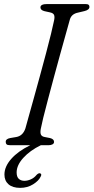

<svg xmlns="http://www.w3.org/2000/svg" viewBox="-20 -720 464 952"><path d="M182.5 -82.5Q178.5 -63 182.8 -53Q187 -43 202.5 -40.5L228 -35.5Q248 -30.5 248 -16.5Q248 -8.5 240.2 -4.2Q232.5 0 221 0H182.5Q129 26 95.8 62.5Q62.5 99 62.5 135Q62.5 157 73.2 166.8Q84 176.5 101 176.5Q116.5 176.5 133 169.2Q149.5 162 161.5 147Q170.5 138 178 139Q182 140 184 144Q186 148 181.5 156Q172 176.5 144 194Q116 211.5 80 211.5Q42.5 211.5 22.2 193.8Q2 176 2 145.5Q2 106 35.8 67.8Q69.5 29.5 130 0H31Q17.5 0 13 -4Q8.5 -8 8.5 -15.5Q7 -31 30.5 -35.5L60 -40.5Q93.5 -46 106 -83.5Q111 -102 122.2 -142Q133.5 -182 148 -234.5Q162.5 -287 178.2 -344.2Q194 -401.5 208.2 -455.5Q222.5 -509.5 233 -552.2Q243.5 -595 248 -618Q252 -636 248.2 -645.5Q244.5 -655 228.5 -658.5L201 -664.5Q180.5 -669.5 180.5 -683.5Q180.5 -700 214.5 -700H402Q414.5 -700 419 -696.5Q423.5 -693 423.5 -686Q423.5 -671 398.5 -665L367 -657.5Q334.5 -651 326.5 -623.5Q319.5 -598.5 306.8 -553Q294 -507.5 278.5 -451.5Q263 -395.5 247.2 -336.8Q231.5 -278 217.5 -225.5Q203.5 -173 194.2 -135Q185 -97 182.5 -82.5Z"/></svg>

Font: Fraunces 9pt Soft Light
Style: Italic
Weight: 300
Italic angle: -16°
Version: Version 1.000;[0bf87f6ff]